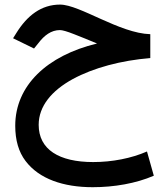

<svg xmlns="http://www.w3.org/2000/svg" viewBox="-20 -466 720 824"><path d="M625 -319.3C493.7 -322.8 322.3 -446.3 237.8 -446.3C157.2 -446.3 96.7 -399.4 49.8 -323.7L36.1 -301.8L126 -257.8L145 -281.2C169.9 -314 199.7 -336.9 237.3 -336.9C247.6 -336.9 268.1 -331.1 297.9 -319.3C327.6 -307.6 360.8 -294.4 396.5 -279.3C181.6 -227.5 45.4 -98.6 45.4 73.7C45.4 135.7 60.1 186 89.4 224.6C147.9 302.2 252.4 337.4 377.9 337.4C469.2 337.4 563.5 321.3 640.1 288.1L610.8 184.1C543.9 213.4 461.4 229.5 379.9 229.5C232.9 229.5 146 175.3 146 69.8C146 -10.7 202.1 -77.1 292 -126.5C381.8 -175.3 500 -206.5 625 -216.8Z"/></svg>

Font: Vazirmatn Medium
Style: Regular
Weight: 500
Designer: Saber Rastikerdar
Foundry: Saber Rastikerdar
Version: Version 33.003